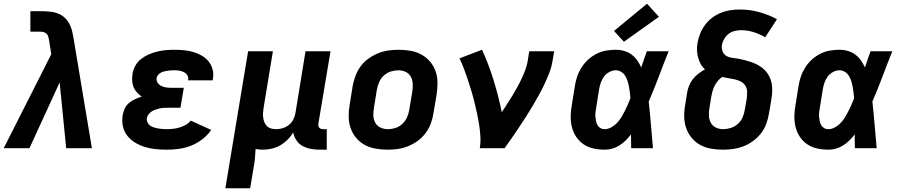

<svg xmlns="http://www.w3.org/2000/svg" viewBox="-22 -795 4842 1030"><path d="M-2 0 253 -504 242 -575Q240 -585 238 -594.5Q236 -604 230 -611.5Q224 -619 214.5 -622Q205 -625 195 -625H141V-735H195Q220 -735 246 -732.5Q272 -730 294 -720.5Q316 -711 332 -693Q348 -675 357 -652Q363 -638 366 -623Q369 -608 372 -593L471 0H333L298 -353L136 0Z M873 8Q843 8 813 5Q783 2 755.5 -6.5Q728 -15 703.5 -29.5Q679 -44 661.5 -66Q644 -88 637.5 -117Q631 -146 636 -177Q639 -194 647 -212Q655 -230 670 -242.5Q685 -255 702.5 -263Q720 -271 738 -277Q724 -287 712.5 -299.5Q701 -312 694.5 -327.5Q688 -343 687 -361.5Q686 -380 689 -398Q692 -421 704 -442.5Q716 -464 735.5 -479Q755 -494 777 -503.5Q799 -513 822 -518.5Q845 -524 868 -526Q891 -528 914 -528Q940 -528 965.5 -525.5Q991 -523 1015 -516Q1039 -509 1060.5 -496.5Q1082 -484 1097 -465.5Q1112 -447 1118.5 -422Q1125 -397 1120 -371Q1120 -369 1119.5 -367.5Q1119 -366 1119 -364H987Q987 -365 987 -365.5Q987 -366 987 -366Q990 -380 983 -391Q976 -402 964.5 -408Q953 -414 940 -416Q927 -418 914 -418Q905 -418 895.5 -417.5Q886 -417 877 -415.5Q868 -414 859 -412Q850 -410 841.5 -405.5Q833 -401 826.5 -393.5Q820 -386 818 -377Q816 -363 823.5 -351.5Q831 -340 843 -334Q855 -328 869 -326Q883 -324 897 -324H964L946 -217H880Q869 -217 858 -216.5Q847 -216 836 -213.5Q825 -211 814 -207.5Q803 -204 793 -198Q783 -192 775.5 -182.5Q768 -173 766 -162Q764 -150 769 -139Q774 -128 783 -121.5Q792 -115 803 -111.5Q814 -108 825.5 -106Q837 -104 849 -103Q861 -102 873 -102Q890 -102 907 -104Q924 -106 941 -111Q958 -116 974 -125Q990 -134 1001 -148L1111 -98Q1092 -70 1063.5 -48Q1035 -26 1003 -13.5Q971 -1 938.5 3.5Q906 8 873 8Z M1187 215 1309 -520H1442L1392 -216Q1390 -203 1389 -189.5Q1388 -176 1390 -163Q1392 -150 1397 -138Q1402 -126 1411 -117.5Q1420 -109 1433 -105.5Q1446 -102 1459 -102Q1477 -102 1495 -107.5Q1513 -113 1528 -125Q1543 -137 1551.5 -154Q1560 -171 1563 -189L1617 -520H1751L1686 -132Q1685 -126 1686 -120Q1687 -114 1690.5 -110Q1694 -106 1699.5 -104Q1705 -102 1711 -102H1731V8H1693Q1668 8 1644.5 3.5Q1621 -1 1601 -12Q1581 -23 1568 -42.5Q1555 -62 1551 -85Q1539 -64 1520.5 -45.5Q1502 -27 1480.5 -15Q1459 -3 1435 2.5Q1411 8 1388 8Q1378 8 1368 7Q1358 6 1349 4Q1348 30 1345.5 56Q1343 82 1338 107L1320 215Z M2057 8Q2025 8 1993.5 2.5Q1962 -3 1935 -17.5Q1908 -32 1888.5 -55.5Q1869 -79 1859 -108Q1849 -137 1848.5 -169Q1848 -201 1854 -234L1870 -334Q1875 -361 1885 -388Q1895 -415 1912.5 -439Q1930 -463 1954.5 -480.5Q1979 -498 2006 -509Q2033 -520 2061 -524Q2089 -528 2116 -528Q2149 -528 2180.5 -522.5Q2212 -517 2238.5 -502.5Q2265 -488 2285 -464.5Q2305 -441 2315 -412Q2325 -383 2325 -351Q2325 -319 2320 -286L2303 -186Q2299 -159 2289 -132Q2279 -105 2261 -81Q2243 -57 2219 -39.5Q2195 -22 2168 -11Q2141 0 2113 4Q2085 8 2057 8ZM2059 -102Q2079 -102 2099.5 -108.5Q2120 -115 2136 -130Q2152 -145 2161 -164.5Q2170 -184 2173 -204L2190 -304Q2193 -325 2192 -346Q2191 -367 2181.5 -384Q2172 -401 2154 -409.5Q2136 -418 2115 -418Q2095 -418 2074.5 -411.5Q2054 -405 2037.5 -390Q2021 -375 2012.5 -355.5Q2004 -336 2000 -316L1984 -216Q1980 -195 1981 -174Q1982 -153 1991.5 -136Q2001 -119 2019.5 -110.5Q2038 -102 2059 -102Z M2552 0Q2557 -33 2555 -65Q2553 -97 2548 -128Q2543 -159 2536.5 -189Q2530 -219 2522.5 -249.5Q2515 -280 2506 -309.5Q2497 -339 2487.5 -368Q2478 -397 2467 -426Q2456 -455 2443 -482L2564 -528Q2600 -449 2626 -364.5Q2652 -280 2670 -193Q2684 -215 2698.5 -237Q2713 -259 2726.5 -281.5Q2740 -304 2752.5 -326.5Q2765 -349 2776 -372.5Q2787 -396 2796 -420Q2805 -444 2809 -468L2817 -520H2951L2942 -468Q2937 -436 2925 -405Q2913 -374 2899 -344Q2885 -314 2868.5 -284.5Q2852 -255 2835 -226Q2818 -197 2799.5 -168.5Q2781 -140 2762.5 -112Q2744 -84 2724.5 -56Q2705 -28 2685 0Z M3222 8Q3191 8 3161.5 1.5Q3132 -5 3108.5 -21Q3085 -37 3069 -61Q3053 -85 3046 -113.5Q3039 -142 3039.5 -172.5Q3040 -203 3046 -234L3062 -334Q3066 -360 3074.5 -385Q3083 -410 3098 -433.5Q3113 -457 3133.5 -475.5Q3154 -494 3178.5 -506.5Q3203 -519 3229.5 -523.5Q3256 -528 3281 -528Q3305 -528 3327 -521.5Q3349 -515 3366.5 -502Q3384 -489 3396.5 -471Q3409 -453 3418 -433Q3425 -454 3432.5 -476Q3440 -498 3448 -520H3565Q3538 -453 3512.5 -385Q3487 -317 3458 -250Q3465 -188 3470 -125Q3475 -62 3481 0H3364Q3364 -18 3363.5 -36.5Q3363 -55 3363 -74Q3350 -57 3334.5 -41.5Q3319 -26 3300.5 -14.5Q3282 -3 3262 2.5Q3242 8 3222 8ZM3222 -102Q3239 -102 3256.5 -111.5Q3274 -121 3287.5 -135Q3301 -149 3311 -165.5Q3321 -182 3329.5 -199Q3338 -216 3345.5 -233Q3353 -250 3360 -268Q3359 -283 3357 -299Q3355 -315 3352 -330.5Q3349 -346 3344.5 -360.5Q3340 -375 3332 -388Q3324 -401 3310.5 -409.5Q3297 -418 3281 -418Q3264 -418 3246.5 -408.5Q3229 -399 3218 -384Q3207 -369 3201 -351.5Q3195 -334 3192 -316L3176 -216Q3174 -204 3172.5 -192Q3171 -180 3172 -168Q3173 -156 3175.5 -144.5Q3178 -133 3183.5 -123.5Q3189 -114 3199 -108Q3209 -102 3222 -102ZM3325 -571 3272 -629 3449 -775 3513 -705Z M3857 8Q3824 8 3792.5 2.5Q3761 -3 3734.5 -17.5Q3708 -32 3688.5 -55.5Q3669 -79 3659 -108Q3649 -137 3648.5 -169.5Q3648 -202 3654 -234L3664 -297Q3667 -316 3674.5 -335Q3682 -354 3695 -370.5Q3708 -387 3725 -400Q3742 -413 3760 -423Q3746 -435 3737 -451.5Q3728 -468 3723 -486.5Q3718 -505 3717 -525Q3716 -545 3720 -565Q3724 -590 3734 -614.5Q3744 -639 3760 -661Q3776 -683 3798 -699.5Q3820 -716 3844.5 -726Q3869 -736 3894.5 -740Q3920 -744 3945 -744Q4000 -744 4051 -730Q4102 -716 4146 -692L4083 -595Q4054 -612 4021.5 -622.5Q3989 -633 3954 -633Q3937 -633 3919.5 -629Q3902 -625 3887.5 -614Q3873 -603 3863.5 -587Q3854 -571 3851 -554Q3848 -537 3854 -520.5Q3860 -504 3874 -495.5Q3888 -487 3905.5 -485Q3923 -483 3939.5 -480Q3956 -477 3972.5 -472.5Q3989 -468 4005 -463Q4021 -458 4036 -450.5Q4051 -443 4064 -433.5Q4077 -424 4087.5 -411.5Q4098 -399 4105.5 -384Q4113 -369 4116.5 -352.5Q4120 -336 4120.5 -318.5Q4121 -301 4119 -283.5Q4117 -266 4114 -248L4103 -186Q4099 -159 4089 -131.5Q4079 -104 4061 -80.5Q4043 -57 4018.5 -39Q3994 -21 3967 -10.5Q3940 0 3912 4Q3884 8 3857 8ZM3857 -102Q3877 -102 3898 -108.5Q3919 -115 3935.5 -129.5Q3952 -144 3961 -164Q3970 -184 3973 -204L3984 -266Q3986 -284 3986 -302Q3986 -320 3977 -334.5Q3968 -349 3953 -357Q3938 -365 3921 -369Q3904 -373 3886.5 -375.5Q3869 -378 3852 -382Q3852 -382 3852 -382Q3852 -382 3852 -382Q3839 -373 3829 -361Q3819 -349 3812 -335.5Q3805 -322 3801 -307.5Q3797 -293 3794 -279L3784 -216Q3780 -195 3781 -174.5Q3782 -154 3791 -137Q3800 -120 3818 -111Q3836 -102 3857 -102Z M4422 8Q4391 8 4361.5 1.5Q4332 -5 4308.5 -21Q4285 -37 4269 -61Q4253 -85 4246 -113.5Q4239 -142 4239.5 -172.5Q4240 -203 4246 -234L4262 -334Q4266 -360 4274.5 -385Q4283 -410 4298 -433.5Q4313 -457 4333.5 -475.5Q4354 -494 4378.5 -506.5Q4403 -519 4429.5 -523.5Q4456 -528 4481 -528Q4505 -528 4527 -521.5Q4549 -515 4566.5 -502Q4584 -489 4596.5 -471Q4609 -453 4618 -433Q4625 -454 4632.5 -476Q4640 -498 4648 -520H4765Q4738 -453 4712.5 -385Q4687 -317 4658 -250Q4665 -188 4670 -125Q4675 -62 4681 0H4564Q4564 -18 4563.5 -36.5Q4563 -55 4563 -74Q4550 -57 4534.5 -41.5Q4519 -26 4500.5 -14.5Q4482 -3 4462 2.5Q4442 8 4422 8ZM4422 -102Q4439 -102 4456.5 -111.5Q4474 -121 4487.5 -135Q4501 -149 4511 -165.5Q4521 -182 4529.5 -199Q4538 -216 4545.5 -233Q4553 -250 4560 -268Q4559 -283 4557 -299Q4555 -315 4552 -330.5Q4549 -346 4544.5 -360.5Q4540 -375 4532 -388Q4524 -401 4510.5 -409.5Q4497 -418 4481 -418Q4464 -418 4446.5 -408.5Q4429 -399 4418 -384Q4407 -369 4401 -351.5Q4395 -334 4392 -316L4376 -216Q4374 -204 4372.5 -192Q4371 -180 4372 -168Q4373 -156 4375.5 -144.5Q4378 -133 4383.5 -123.5Q4389 -114 4399 -108Q4409 -102 4422 -102Z"/></svg>

Font: Iosevka SS04 XBd Ex
Style: Italic
Weight: 800
Width: 7
Italic angle: -9°
Monospace: yes
Designer: Belleve Invis
Foundry: Belleve Invis
Version: Version 19.0.0; ttfautohint (v1.8.4)